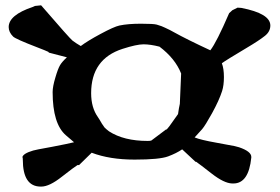

<svg xmlns="http://www.w3.org/2000/svg" viewBox="-20 -685 1055 723"><path d="M65.9 -84Q65.9 -88.9 65.4 -92.3H64Q66.4 -106.9 105 -118.2Q111.3 -120.1 124.5 -122.6Q149.4 -127.4 176.8 -132.3Q235.8 -143.6 258.8 -149.4Q250 -156.7 228.5 -175.3Q178.2 -218.3 178.2 -338.4Q178.2 -358.9 188.5 -393.1Q198.2 -426.3 206.1 -439.5Q213.4 -452.1 231.9 -469.2L164.1 -486.8L162.1 -489.7Q151.9 -494.6 120.1 -506.8Q38.6 -538.1 29.3 -547.4Q12.7 -564 12.7 -583Q12.7 -628.4 103 -658.7Q106 -659.7 111.8 -662.6L134.8 -665Q243.2 -539.6 252.9 -532.2Q267.1 -521.5 284.2 -511.7Q310.1 -531.2 358.4 -557.1Q409.2 -584.5 429.7 -588.9Q461.9 -595.7 510.7 -595.7Q558.6 -595.7 570.3 -592.3Q583.5 -588.4 588.4 -586.4Q594.2 -584 601.6 -580.6Q620.1 -572.3 635.3 -563.5Q683.6 -536.6 772 -495.6Q795.4 -525.4 842.8 -635.3L855 -646.5L874.5 -656.2L888.2 -655.3Q998 -634.3 998 -588.9Q998 -566.4 978 -550.3Q956.1 -532.7 909.2 -504.9Q831.1 -458.5 815.4 -446.8Q823.2 -426.8 823.2 -395Q823.2 -363.8 816.4 -342.3Q805.2 -307.1 778.3 -258.3Q752.9 -212.4 741.2 -198.7Q734.9 -191.4 712.9 -167.5Q735.4 -158.2 793.5 -147.9Q845.7 -138.7 863.8 -134.8Q874.5 -132.3 880.4 -130.4Q926.3 -114.7 926.3 -94.2V-91.8Q916.5 5.9 858.9 5.9H854Q823.7 4.9 777.3 -31.2Q731 -67.4 718.8 -75.7H716.3L666 -122.6Q644.5 -107.9 613.3 -96.2Q581.1 -84 486.8 -84Q393.1 -84 325.2 -109.9L277.8 -63.5H272Q259.8 -56.2 212.9 -19.5Q166 17.6 135.7 17.6H133.3Q65.9 17.6 65.9 -84ZM580.6 -509.3Q546.4 -518.1 520.5 -518.1Q494.6 -518.1 441.4 -501Q323.2 -462.9 323.2 -334Q323.2 -279.8 348.6 -244.1Q353.5 -237.3 363.8 -219.2Q370.6 -209 373.5 -205.1Q374 -204.6 380.9 -198.2Q386.7 -192.9 390.6 -190.4Q446.3 -154.3 536.1 -154.3Q545.4 -154.3 549.8 -155.8L605 -197.3Q606.9 -194.8 617.7 -209.5Q636.7 -235.4 650.4 -255.4Q653.8 -279.8 657.2 -293.9L662.1 -408.2Q639.6 -464.8 580.6 -509.3Z"/></svg>

Font: Drukaatie burti
Style: Heavy
Weight: 800
Version: Version 0.14